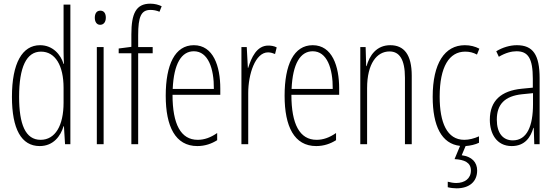

<svg xmlns="http://www.w3.org/2000/svg" viewBox="-20 -785 3025 1045"><path d="M196 10C271 10 310 -45 326 -98H328L334 0H363V-760H326V-506C326 -484 327 -463 328 -437H326C311 -487 268 -539 198 -539C101 -539 45 -441 45 -258C45 -83 96 10 196 10ZM201 -24C118 -24 84 -109 84 -258C84 -420 124 -504 203 -504C281 -504 326 -428 326 -307V-226C326 -102 281 -24 201 -24Z M526 -727C504 -727 496 -709 496 -688C496 -667 506 -650 525 -650C544 -650 556 -665 556 -689C556 -709 548 -727 526 -727ZM544 -529H507V0H544Z M811 -495V-529H732V-593C732 -694 748 -731 799 -731C815 -731 832 -728 848 -721L860 -751C843 -759 823 -765 798 -765C720 -765 695 -711 695 -598V-530L626 -521V-495H695V0H732V-495Z M1035 -539C932 -539 882 -433 882 -264C882 -97 934 10 1054 10C1096 10 1132 -3 1162 -22V-61C1126 -36 1092 -24 1056 -24C964 -24 919 -109 919 -269H1179V-303C1179 -425 1141 -539 1035 -539ZM1035 -506C1113 -506 1145 -412 1144 -301H920C926 -439 968 -506 1035 -506Z M1440 -537C1377 -537 1348 -471 1331 -416H1329L1323 -529H1294V0H1331V-278C1331 -381 1369 -500 1439 -500C1453 -500 1468 -495 1477 -491L1486 -527C1471 -535 1454 -537 1440 -537Z M1682 -539C1579 -539 1529 -433 1529 -264C1529 -97 1581 10 1701 10C1743 10 1779 -3 1809 -22V-61C1773 -36 1739 -24 1703 -24C1611 -24 1566 -109 1566 -269H1826V-303C1826 -425 1788 -539 1682 -539ZM1682 -506C1760 -506 1792 -412 1791 -301H1567C1573 -439 1615 -506 1682 -506Z M2104 -539C2029 -539 1991 -483 1975 -425H1973L1970 -529H1941V0H1978V-305C1978 -439 2031 -505 2100 -505C2153 -505 2184 -463 2184 -362V0H2221V-373C2221 -488 2179 -539 2104 -539Z M2577 143C2577 98 2548 67 2493 60L2514 10C2539 8 2567 2 2587 -8V-43C2560 -31 2533 -24 2507 -24C2413 -24 2373 -117 2373 -259C2373 -422 2425 -504 2512 -504C2535 -504 2556 -499 2576 -488L2589 -520C2566 -532 2540 -539 2510 -539C2400 -539 2335 -440 2335 -258C2335 -100 2383 -2 2484 9L2454 81C2507 84 2543 99 2543 143C2543 187 2509 211 2463 211C2449 211 2431 208 2417 204V234C2432 238 2451 240 2465 240C2535 240 2577 203 2577 143Z M2793 -539C2756 -539 2715 -527 2681 -506L2695 -476C2732 -498 2765 -506 2791 -506C2854 -506 2880 -468 2880 -356V-308L2819 -302C2709 -291 2646 -238 2646 -133C2646 -59 2682 10 2765 10C2837 10 2868 -38 2883 -89H2885L2888 0H2917V-359C2917 -487 2881 -539 2793 -539ZM2821 -272 2881 -278V-218C2881 -100 2849 -21 2771 -21C2717 -21 2684 -61 2684 -134C2684 -218 2728 -262 2821 -272Z"/></svg>

Font: Noto Sans Thai ExtCond ExtLt
Style: Regular
Weight: 200
Width: 2
Designer: Monotype Design Team
Foundry: Monotype Imaging Inc.
Version: Version 2.002